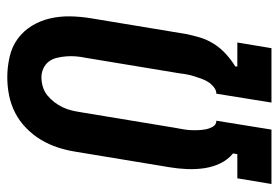

<svg xmlns="http://www.w3.org/2000/svg" viewBox="-142 -642 783 540"><g transform="rotate(-90 250.0 -371.5)"><path d="M3 0 19 -96H87L89 -108Q71 -123 61 -144Q51 -165 47.5 -188.5Q44 -212 45 -237Q46 -262 50 -286L94 -552Q98 -577 106 -601.5Q114 -626 127.5 -648.5Q141 -671 160.5 -690Q180 -709 203.5 -721Q227 -733 252.5 -738Q278 -743 303 -743Q332 -743 360.5 -736.5Q389 -730 411 -714Q433 -698 447.5 -674.5Q462 -651 468.5 -623.5Q475 -596 474.5 -566.5Q474 -537 469 -507L425 -241Q421 -221 415 -201Q409 -181 397.5 -162.5Q386 -144 369 -128.5Q352 -113 334 -102L333 -96H401L385 0H232L257 -155Q267 -155 276 -162.5Q285 -170 290.5 -179Q296 -188 299.5 -198Q303 -208 306 -217.5Q309 -227 311 -237Q313 -247 314 -257L358 -523Q361 -537 362 -550.5Q363 -564 362 -577Q361 -590 358 -603Q355 -616 347.5 -626Q340 -636 328 -641.5Q316 -647 303 -647Q290 -647 276.5 -643Q263 -639 252.5 -630.5Q242 -622 233.5 -611Q225 -600 219 -587.5Q213 -575 210 -562.5Q207 -550 205 -537L161 -271Q159 -260 157 -249Q155 -238 154.5 -227Q154 -216 154.5 -205Q155 -194 157 -184Q159 -174 164.5 -164.5Q170 -155 181 -155L156 0Z"/></g></svg>

Font: Iosevka
Style: Bold Italic
Weight: 700
Italic angle: -9°
Monospace: yes
Designer: Belleve Invis
Foundry: Belleve Invis
Version: Version 32.5.0; ttfautohint (v1.8.4)